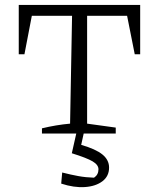

<svg xmlns="http://www.w3.org/2000/svg" viewBox="-20 -541 643 778"><path d="M548 -521V-321H526L495 -477H333V-40L449 -24V0H150V-21Q208 -35 264 -40L272 -477H109L79 -321H56V-521ZM292 -13H322L309 46Q368 63 395 85Q422 107 422 138Q422 173 395 193.5Q368 214 324 217Q280 220 228 203L232 158Q267 167 297.5 172.5Q328 178 361 179Q379 167 379 145Q379 127 355.5 113Q332 99 271 80Z"/></svg>

Font: Piazzolla SC Light
Style: Regular
Weight: 300
Designer: Juan Pablo del Peral
Foundry: Huerta Tipografica
Version: Version 1.330